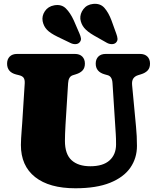

<svg xmlns="http://www.w3.org/2000/svg" viewBox="-20 -989 836 1029"><path d="M598 -309 583 -543Q581 -579.5 557 -586L541 -590.5Q493 -604 493 -648Q493 -671.5 507 -685.8Q521 -700 547 -700H730Q756 -700 770 -685.8Q784 -671.5 784 -648Q784 -625 771.5 -611.5Q759 -598 736 -591L720 -586Q702.5 -580.5 694.2 -568Q686 -555.5 688 -533L709 -310Q714 -260 714 -207Q714 -141.5 678.5 -90.2Q643 -39 570 -9.5Q497 20 384 20Q244 20 168 -40.2Q92 -100.5 92 -212Q92 -225.5 93.2 -247.5Q94.5 -269.5 96.2 -291.8Q98 -314 99 -329L112.5 -542Q113.5 -561.5 107 -571.5Q100.5 -581.5 82 -586L66 -590Q18 -602.5 18 -648Q18 -671.5 32 -685.8Q46 -700 72 -700H381Q407 -700 421 -685.8Q435 -671.5 435 -648Q435 -625 422.5 -611.5Q410 -598 387 -591L371 -586Q347 -579 345 -543L331 -319Q328 -266.5 328 -234Q328 -163 363.5 -130.5Q399 -98 464 -98Q532.5 -98 567.2 -129.5Q602 -161 602 -215Q602 -249 600.5 -269.8Q599 -290.5 598 -309ZM577.5 -879.5 603.5 -807.5Q609 -793 609.8 -781.2Q610.5 -769.5 601 -760Q592 -752 578 -752.5Q564 -753 552 -760L484 -798.5Q447.5 -819.5 431 -839.8Q414.5 -860 410.5 -887.5Q408.5 -915.5 427 -940Q445.5 -964.5 479 -968Q517.5 -972 539.8 -946.5Q562 -921 577.5 -879.5ZM375.5 -879.5 406 -809Q412 -795.5 413.8 -783.8Q415.5 -772 406.5 -762Q398.5 -753 384.8 -752.5Q371 -752 358 -758.5L287.5 -792.5Q249.5 -811 231.8 -829.5Q214 -848 208.5 -875.5Q203.5 -903.5 220.5 -929Q237.5 -954.5 270.5 -960.5Q309 -967.5 333 -943.8Q357 -920 375.5 -879.5Z"/></svg>

Font: Fraunces 9pt SuperSoft Black
Style: Regular
Weight: 900
Version: Version 1.000;[b76b70a41]